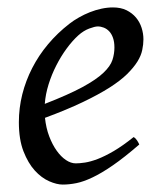

<svg xmlns="http://www.w3.org/2000/svg" viewBox="-20 -477 433 517"><path d="M190.9 -381.8Q174.8 -367.2 159.4 -346.2Q144 -325.2 131.6 -300.8Q119.1 -276.4 110.8 -249.8Q102.5 -223.1 100.6 -197.3Q164.6 -222.2 201.9 -242.4Q239.3 -262.7 258.3 -280.8Q277.3 -298.8 282.7 -315.4Q288.1 -332 288.1 -349.1Q288.1 -364.3 284.2 -375.2Q280.3 -386.2 273.9 -392.8Q267.6 -399.4 259.5 -402.6Q251.5 -405.8 243.2 -405.8Q235.4 -405.8 220.2 -400.1Q205.1 -394.5 190.9 -381.8ZM366.2 -371.1Q366.2 -357.4 363 -342.3Q359.9 -327.1 349.9 -311Q339.8 -294.9 322 -277.3Q304.2 -259.8 274.7 -241Q245.1 -222.2 202.6 -201.9Q160.2 -181.6 101.1 -159.7Q104 -132.3 112.5 -109.9Q121.1 -87.4 132.6 -71.3Q144 -55.2 157.5 -46.1Q170.9 -37.1 184.1 -37.1Q194.3 -37.1 209 -39.3Q223.6 -41.5 242.9 -48.8Q262.2 -56.2 286.4 -70.3Q310.5 -84.5 339.8 -107.9Q345.2 -105 349.4 -98.4Q353.5 -91.8 355 -87.9Q314.9 -53.2 284.2 -32Q253.4 -10.7 229.2 0.7Q205.1 12.2 185.8 16.1Q166.5 20 148.9 20Q132.8 20 112.3 11Q91.8 2 73.7 -17.8Q55.7 -37.6 43.2 -69.6Q30.8 -101.6 30.8 -147.9Q30.8 -186 40 -222.9Q49.3 -259.8 66.7 -293.7Q84 -327.6 109.4 -357.9Q134.8 -388.2 167 -413.1Q178.2 -421.9 192.4 -429.9Q206.5 -438 221.9 -444.1Q237.3 -450.2 253.2 -453.6Q269 -457 284.2 -457Q305.2 -457 320.6 -449.5Q335.9 -441.9 346.2 -429.7Q356.4 -417.5 361.3 -402.1Q366.2 -386.7 366.2 -371.1Z"/></svg>

Font: Gentium Plus Eur
Style: Italic
Weight: 400
Italic angle: -8°
Designer: J. Victor Gaultney, Annie Olsen, Iska Routamaa, Becca Hirsbrunner
Foundry: SIL International
Version: Version 5.000